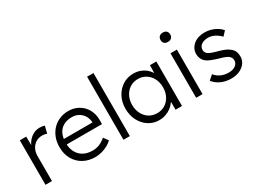

<svg xmlns="http://www.w3.org/2000/svg" viewBox="-49 -1342 2585 1951"><g transform="rotate(-30 1243.0 -367.0)"><path d="M73 0V-522H148L150 -383L142 -402Q153 -437 177.5 -467Q202 -497 236 -515Q270 -533 311 -533Q328 -533 343 -530.5Q358 -528 368 -524L347 -440Q334 -446 320.5 -448.5Q307 -451 295 -451Q261 -451 234 -439Q207 -427 188 -405.5Q169 -384 159 -356Q149 -328 149 -296V0Z M387 -259Q387 -320 406 -369.5Q425 -419 459.5 -456Q494 -493 542 -513.5Q590 -534 646 -534Q699 -534 742.5 -515Q786 -496 817.5 -462.5Q849 -429 865 -383Q881 -337 879 -282L878 -247H443L432 -310H821L803 -293V-317Q801 -353 782 -386.5Q763 -420 728.5 -441Q694 -462 646 -462Q590 -462 549 -439.5Q508 -417 486 -373Q464 -329 464 -264Q464 -202 488 -156.5Q512 -111 556.5 -86Q601 -61 664 -61Q701 -61 737.5 -73.5Q774 -86 818 -123L857 -69Q834 -46 802 -28.5Q770 -11 732 -0.5Q694 10 654 10Q576 10 515.5 -24Q455 -58 421 -119Q387 -180 387 -259Z M988 0V-740H1063V0Z M1163 -262Q1163 -341 1196 -402Q1229 -463 1284.5 -498Q1340 -533 1409 -533Q1450 -533 1485 -521Q1520 -509 1547.5 -487.5Q1575 -466 1593.5 -437.5Q1612 -409 1619 -376L1597 -387L1600 -522H1675V0H1599V-128L1619 -141Q1612 -111 1592 -83.5Q1572 -56 1543.5 -35Q1515 -14 1479.5 -2Q1444 10 1405 10Q1337 10 1282 -25.5Q1227 -61 1195 -122.5Q1163 -184 1163 -262ZM1603 -262Q1603 -320 1579.5 -365Q1556 -410 1515 -436Q1474 -462 1422 -462Q1369 -462 1328.5 -436Q1288 -410 1264.5 -365Q1241 -320 1241 -262Q1241 -205 1264 -159.5Q1287 -114 1328 -88Q1369 -62 1422 -62Q1474 -62 1515 -87.5Q1556 -113 1579.5 -158.5Q1603 -204 1603 -262Z M1841 0V-522H1916V0ZM1821 -689Q1821 -714 1836 -729Q1851 -744 1878 -744Q1905 -744 1920 -729.5Q1935 -715 1935 -689Q1935 -665 1920 -650Q1905 -635 1878 -635Q1850 -635 1835.5 -649.5Q1821 -664 1821 -689Z M2047 -81 2100 -127Q2129 -92 2168.5 -74Q2208 -56 2257 -56Q2282 -56 2302 -61.5Q2322 -67 2337 -78Q2352 -89 2360 -104Q2368 -119 2368 -137Q2368 -170 2339 -192Q2326 -201 2302 -210.5Q2278 -220 2244 -229Q2188 -245 2151 -261.5Q2114 -278 2093 -300Q2078 -318 2070.5 -339Q2063 -360 2063 -385Q2063 -417 2076.5 -444Q2090 -471 2114.5 -491.5Q2139 -512 2172.5 -522.5Q2206 -533 2245 -533Q2282 -533 2318 -523Q2354 -513 2385 -494Q2416 -475 2438 -449L2392 -399Q2373 -419 2350 -435Q2327 -451 2301.5 -460Q2276 -469 2249 -469Q2225 -469 2204.5 -463Q2184 -457 2169.5 -446.5Q2155 -436 2147.5 -421Q2140 -406 2140 -388Q2140 -373 2146 -361Q2152 -349 2163 -340Q2177 -329 2202.5 -319.5Q2228 -310 2266 -300Q2310 -288 2340.5 -275.5Q2371 -263 2391 -246Q2418 -226 2429.5 -200Q2441 -174 2441 -141Q2441 -97 2416.5 -63Q2392 -29 2349 -9.5Q2306 10 2251 10Q2184 10 2131 -15Q2078 -40 2047 -81Z"/></g></svg>

Font: Mach Light
Style: Regular
Weight: 300
Version: Version 1.002